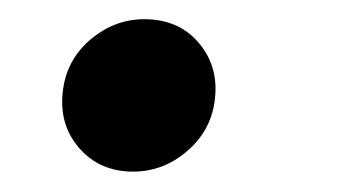

<svg xmlns="http://www.w3.org/2000/svg" viewBox="-20 -166 349 195"><path d="M115.2 8.3Q80.6 8.3 59.6 -16.6Q38.6 -41.5 44.4 -77.6Q49.3 -107.4 73.2 -127Q97.2 -146.5 126.5 -146.5Q162.1 -146.5 182.6 -121.6Q203.1 -96.7 197.8 -62Q193.4 -32.2 169.4 -12Q145.5 8.3 115.2 8.3Z"/></svg>

Font: Inter 16pt SemiBold
Style: Italic
Weight: 600
Italic angle: -9.3988°
Version: Version 4.001;git-66647c0bb